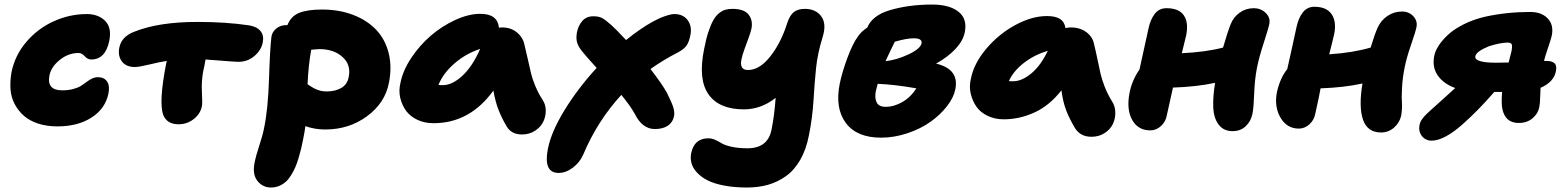

<svg xmlns="http://www.w3.org/2000/svg" viewBox="-20 -567 6924 848"><path d="M233.9 -8.8Q186.5 -8.8 148.4 -21.2Q110.4 -33.7 85.4 -55.7Q60.5 -77.6 44.7 -107.7Q28.8 -137.7 26.4 -173.1Q23.9 -208.5 30.8 -248Q45.9 -322.8 96.2 -381.8Q146.5 -440.9 217 -472.9Q287.6 -504.9 363.8 -504.9Q413.6 -504.9 443.8 -475.3Q474.1 -445.8 462.9 -388.2Q446.3 -304.2 382.8 -304.2Q367.2 -304.2 354.2 -318.6Q341.3 -333 327.1 -333Q281.7 -333 243.7 -302.2Q205.6 -271.5 198.2 -232.9Q186 -168 254.9 -168Q282.7 -168 304.4 -174.1Q326.2 -180.2 339.1 -188.7Q352.1 -197.3 363 -205.6Q374 -213.9 386.5 -220Q398.9 -226.1 413.1 -226.1Q439.5 -226.1 452.6 -207.5Q465.8 -189 459 -153.8Q444.8 -86.4 384 -47.6Q323.2 -8.8 233.9 -8.8Z M575.7 -271Q537.1 -271 518.6 -295.4Q500 -319.8 506.8 -356Q516.6 -405.8 572.8 -426.8Q680.7 -470.2 852.5 -470.2Q977.1 -470.2 1079.6 -455.1Q1113.8 -449.7 1130.1 -430.4Q1146.5 -411.1 1140.6 -379.9Q1134.3 -346.2 1104.2 -320.1Q1074.2 -293.9 1032.7 -293.9Q1021.5 -293.9 999.5 -295.7Q977.5 -297.4 944.6 -300Q911.6 -302.7 887.7 -304.2Q882.8 -273.4 877.4 -252Q869.1 -208.5 871.8 -159.2Q874.5 -109.9 871.6 -97.2Q864.7 -63.5 835.2 -40.8Q805.7 -18.1 768.6 -18.1Q717.3 -18.1 700.7 -60.1Q680.7 -116.7 713.9 -286.1L716.8 -297.9Q686 -293.5 640.1 -282.2Q594.2 -271 575.7 -271Z M1176.8 261.2Q1140.6 261.2 1117.2 232.2Q1093.8 203.1 1104.5 150.9Q1110.8 119.1 1125.5 75Q1140.1 30.8 1146.5 -2Q1164.1 -86.9 1168.2 -219.7Q1172.4 -352.5 1178.7 -403.8Q1181.6 -425.8 1200 -440.9Q1218.3 -456.1 1244.6 -456.1H1249.5Q1264.6 -495.1 1301 -510Q1337.4 -524.9 1402.3 -524.9Q1477.5 -524.9 1539.1 -501.5Q1600.6 -478 1640.6 -436.3Q1680.7 -394.5 1696.3 -333.7Q1711.9 -272.9 1697.8 -201.2Q1680.7 -112.3 1601.1 -53.7Q1521.5 4.9 1416.5 4.9Q1370.1 4.9 1328.6 -9.8Q1326.2 12.2 1319.3 45.9Q1314.5 70.8 1310.1 89.1Q1305.7 107.4 1298.6 131.3Q1291.5 155.3 1283.9 172.4Q1276.4 189.5 1265.4 207.3Q1254.4 225.1 1241.9 236.1Q1229.5 247.1 1212.9 254.2Q1196.3 261.2 1176.8 261.2ZM1390.6 -350.1Q1383.8 -350.1 1371.3 -348.9Q1358.9 -347.7 1354.5 -347.2Q1341.8 -276.4 1338.4 -194.8Q1339.4 -193.8 1346.4 -189.5Q1353.5 -185.1 1355.5 -183.8Q1357.4 -182.6 1364 -178.7Q1370.6 -174.8 1374 -173.6Q1377.4 -172.4 1384 -169.7Q1390.6 -167 1395.8 -166Q1400.9 -165 1407.7 -164.1Q1414.6 -163.1 1421.4 -163.1Q1461.9 -163.1 1488.5 -179.2Q1515.1 -195.3 1520.5 -229Q1530.8 -281.2 1492.4 -315.7Q1454.1 -350.1 1390.6 -350.1Z M1894.5 -22.9Q1855 -22.9 1823.5 -37.8Q1792 -52.7 1773.9 -77.1Q1755.9 -101.6 1748 -133.8Q1740.2 -166 1748.5 -200.2Q1759.3 -255.4 1796.6 -311.5Q1834 -367.7 1883.3 -409.9Q1932.6 -452.1 1991.2 -479Q2049.8 -505.9 2101.6 -505.9Q2177.7 -505.9 2183.6 -444.8Q2188.5 -445.8 2197.3 -445.8Q2236.8 -445.8 2263.4 -423.6Q2290 -401.4 2296.4 -369.1Q2302.7 -344.2 2311.5 -304.4Q2320.3 -264.6 2325.7 -241.9Q2331.1 -219.2 2344.2 -187.3Q2357.4 -155.3 2376.5 -126Q2390.1 -105.5 2390.4 -78.9Q2390.6 -52.2 2379.2 -28.8Q2367.7 -5.4 2342.8 10.7Q2317.9 26.9 2285.2 26.9Q2239.3 26.9 2218.3 -7.8Q2194.8 -47.4 2181.2 -83.3Q2167.5 -119.1 2159.2 -167Q2055.2 -22.9 1894.5 -22.9ZM1935.5 -190.9Q1977.5 -190.9 2022.5 -232.7Q2067.4 -274.4 2100.6 -351.1Q2037.1 -330.1 1987.3 -286.9Q1937.5 -243.7 1916.5 -191.9Q1922.4 -190.9 1935.5 -190.9Z M2447.3 196.8Q2378.9 196.8 2399.9 89.8Q2414.6 15.6 2472.9 -79.8Q2531.2 -175.3 2615.2 -267.1Q2607.9 -275.4 2595 -289.6Q2582 -303.7 2573 -314.2Q2564 -324.7 2557.1 -333Q2536.6 -356.4 2529.8 -376.2Q2522.9 -396 2528.3 -424.8Q2534.2 -454.1 2552 -474.6Q2569.8 -495.1 2601.1 -495.1Q2624.5 -495.1 2638.9 -487.5Q2653.3 -480 2680.2 -456.1Q2700.2 -438.5 2745.1 -390.1Q2806.2 -439.5 2860.8 -470.2Q2889.6 -486.3 2916.7 -495.6Q2943.8 -504.9 2958 -504.9Q2998 -504.9 3017.6 -477.3Q3037.1 -449.7 3029.3 -412.1Q3022.9 -379.4 3011.2 -364.3Q2999.5 -349.1 2975.1 -335.9Q2909.2 -302.2 2853 -262.2Q2905.8 -193.8 2926.3 -155.8Q2948.2 -111.8 2954.1 -91.3Q2960 -70.8 2957 -54.2Q2951.7 -26.9 2929.9 -12Q2908.2 2.9 2872.1 2.9Q2817.4 2.9 2784.2 -63Q2763.2 -101.1 2724.1 -147.9Q2618.2 -32.2 2556.2 115.2Q2541 150.4 2510 173.6Q2479 196.8 2447.3 196.8Z M3278.8 261.2Q3222.2 261.2 3177.2 252.4Q3132.3 243.7 3103.8 228.8Q3075.2 213.9 3057.4 194.1Q3039.6 174.3 3033.9 153.1Q3028.3 131.8 3032.7 109.9Q3045.9 43.9 3108.9 43.9Q3123.5 43.9 3138.9 50.8Q3154.3 57.6 3167.5 65.9Q3180.7 74.2 3210.7 81.1Q3240.7 87.9 3281.7 87.9Q3371.6 87.9 3387.7 4.9Q3399.9 -53.7 3405.8 -134.8Q3341.3 -84 3265.6 -84Q3156.2 -84 3109.4 -150.1Q3062.5 -216.3 3089.8 -350.1Q3098.1 -394 3108.6 -425.8Q3119.1 -457.5 3130.1 -477.1Q3141.1 -496.6 3155 -508.1Q3168.9 -519.5 3182.9 -523.7Q3196.8 -527.8 3214.8 -527.8Q3266.6 -527.8 3286.4 -502.4Q3306.2 -477.1 3298.8 -439.9Q3295.4 -424.3 3285.4 -397Q3275.4 -369.6 3267.3 -347.7Q3259.3 -325.7 3254.6 -304Q3250 -282.2 3256.8 -270Q3263.7 -257.8 3283.7 -257.8Q3335 -257.8 3382.3 -318.1Q3429.7 -378.4 3457.5 -466.8Q3468.3 -499 3485.8 -513.4Q3503.4 -527.8 3534.7 -527.8Q3582.5 -527.8 3606.9 -495.4Q3631.3 -462.9 3613.8 -404.8Q3590.8 -331.5 3584.2 -266.1Q3577.6 -200.7 3573 -123.8Q3568.4 -46.9 3552.7 30.8Q3540.5 93.8 3514.2 139.4Q3487.8 185.1 3450.9 211.2Q3414.1 237.3 3371.6 249.3Q3329.1 261.2 3278.8 261.2Z M3871.1 41Q3764.2 41 3715.8 -23.9Q3667.5 -88.9 3688.5 -195.8Q3699.2 -248 3722.4 -310.8Q3745.6 -373.5 3769 -405.8Q3783.2 -427.2 3811 -445.8Q3820.3 -470.7 3845.7 -490.7Q3871.1 -510.7 3910.2 -522Q3994.1 -546.9 4096.2 -546.9Q4172.9 -546.9 4212.9 -515.6Q4252.9 -484.4 4241.2 -424.8Q4233.9 -387.2 4200.4 -351.3Q4167 -315.4 4114.3 -286.1Q4217.8 -261.7 4199.2 -171.9Q4191.9 -135.7 4162.4 -97.7Q4132.8 -59.6 4089.4 -28.8Q4045.9 2 3987.8 21.5Q3929.7 41 3871.1 41ZM4016.1 -397.9Q3984.4 -397.9 3932.1 -382.8Q3929.7 -377.9 3914.8 -347.4Q3899.9 -316.9 3891.1 -296.9Q3940.4 -302.2 3992.9 -326.9Q4045.4 -351.6 4050.3 -376Q4052.2 -386.7 4043.5 -392.3Q4034.7 -397.9 4016.1 -397.9ZM3848.1 -164.1Q3842.3 -133.8 3852.1 -114.5Q3861.8 -95.2 3891.1 -95.2Q3928.7 -95.2 3965.6 -116.5Q4002.4 -137.7 4027.3 -176.8Q3931.2 -193.8 3856.4 -196.8Q3848.6 -166.5 3848.1 -164.1Z M4413.1 -40Q4374 -40 4342.3 -55.2Q4310.5 -70.3 4293 -95.2Q4275.4 -120.1 4267.6 -152.3Q4259.8 -184.6 4268.1 -219.2Q4281.2 -286.6 4335.7 -351.3Q4390.1 -416 4463.6 -456.1Q4537.1 -496.1 4604 -496.1Q4641.6 -496.1 4661.6 -483.4Q4681.6 -470.7 4686 -442.9Q4697.8 -445.8 4709 -445.8Q4750.5 -445.8 4778.3 -424.8Q4806.2 -403.8 4812 -372.1Q4818.8 -345.7 4827.1 -305.2Q4835.4 -264.6 4840.8 -241Q4846.2 -217.3 4859.1 -183.8Q4872.1 -150.4 4891.1 -120.1Q4905.8 -97.7 4906 -69.8Q4906.2 -42 4894.8 -18.6Q4883.3 4.9 4858.4 21Q4833.5 37.1 4800.8 37.1Q4752 37.1 4728 -1Q4702.6 -43.9 4688.7 -80.3Q4674.8 -116.7 4668 -168Q4614.7 -100.1 4548.6 -70.1Q4482.4 -40 4413.1 -40ZM4454.1 -208Q4493.2 -208 4535.2 -242.9Q4577.1 -277.8 4607.9 -342.8Q4547.9 -324.7 4501.7 -288.8Q4455.6 -252.9 4436 -209Q4440.9 -208 4454.1 -208Z M5060.5 8.8Q5006.3 8.8 4980.5 -37.4Q4954.6 -83.5 4968.8 -157.2Q4980 -213.4 5012.7 -259.8Q5043.9 -399.4 5052.7 -441.9Q5061 -481 5080.3 -505.9Q5099.6 -530.8 5131.8 -530.8Q5187 -530.8 5208.7 -499Q5230.5 -467.3 5218.8 -410.2Q5217.8 -405.8 5199.7 -332Q5305.7 -336.9 5381.8 -356.9Q5401.9 -426.3 5415.5 -460Q5427.7 -491.7 5455.3 -511.2Q5482.9 -530.8 5517.6 -530.8Q5548.3 -530.8 5569.8 -510.3Q5591.3 -489.7 5586.4 -462.9Q5583 -443.4 5562.3 -380.1Q5541.5 -316.9 5531.7 -268.1Q5521.5 -216.3 5519.3 -153.3Q5517.1 -90.3 5511.7 -64.9Q5505.4 -32.2 5482.4 -10Q5459.5 12.2 5423.8 12.2Q5384.3 12.2 5362.5 -16.4Q5340.8 -44.9 5338.6 -92.3Q5336.4 -139.6 5346.7 -201.2Q5265.1 -183.6 5160.6 -180.2Q5157.7 -167 5148.9 -127.7Q5140.1 -88.4 5133.8 -59.1Q5128.9 -29.8 5107.9 -10.5Q5086.9 8.8 5060.5 8.8Z M5716.3 1Q5664.1 1 5635.7 -47.1Q5607.4 -95.2 5619.6 -159.2Q5633.3 -221.7 5665.5 -262.2Q5669.4 -281.2 5684.8 -348.9Q5700.2 -416.5 5706.5 -448.2Q5714.8 -487.3 5734.1 -512.2Q5753.4 -537.1 5785.6 -537.1Q5838.4 -537.1 5861.1 -504.6Q5883.8 -472.2 5872.6 -416Q5869.6 -401.4 5861.1 -368.4Q5852.5 -335.4 5850.6 -327.1Q5955.1 -334 6033.7 -356.9Q6051.3 -415.5 6064.5 -444.8Q6079.6 -477.5 6108.4 -496.8Q6137.2 -516.1 6172.4 -516.1Q6202.6 -516.1 6221.9 -495.6Q6241.2 -475.1 6236.3 -448.2Q6232.9 -429.7 6212.2 -369.4Q6191.4 -309.1 6183.6 -268.1Q6174.3 -221.2 6172.1 -177Q6169.9 -132.8 6171.9 -111.1Q6173.8 -89.4 6168.5 -56.2Q6162.1 -25.9 6137.5 -3.9Q6112.8 18.1 6079.6 18.1Q6019 18.1 5999.8 -39.1Q5980.5 -96.2 5997.6 -198.2Q5914.6 -180.2 5812.5 -176.8Q5806.2 -140.1 5789.6 -66.9Q5784.7 -37.6 5763.7 -18.3Q5742.7 1 5716.3 1Z M6249.5 -15.1Q6251 -21.5 6253.2 -27.3Q6255.4 -33.2 6260.5 -40Q6265.6 -46.9 6269 -51.3Q6272.5 -55.7 6281 -63.7Q6289.6 -71.8 6293.5 -75.4Q6297.4 -79.1 6308.8 -89.4Q6320.3 -99.6 6324.2 -103Q6330.6 -108.9 6359.9 -135.3Q6389.2 -161.6 6407.2 -178.2Q6356 -196.8 6330.3 -233.4Q6304.7 -270 6314.5 -319.8Q6318.4 -340.8 6333.5 -364.5Q6348.6 -388.2 6374.8 -412.8Q6400.9 -437.5 6443.8 -459.2Q6486.8 -481 6539.1 -493.2Q6634.8 -514.2 6738.3 -514.2Q6788.6 -514.2 6815.9 -485.4Q6843.3 -456.5 6833.5 -409.2Q6830.1 -393.1 6817.1 -355.7Q6804.2 -318.4 6799.3 -297.9H6811Q6834 -297.9 6845.5 -287.8Q6856.9 -277.8 6852.1 -252.9Q6842.8 -204.6 6784.2 -179.2Q6783.7 -171.4 6783.2 -156.2Q6782.7 -141.1 6782.2 -134.8Q6782.2 -111.8 6778.3 -92.8Q6772.9 -64.9 6748.5 -44.4Q6724.1 -23.9 6687.5 -23.9Q6627.9 -23.9 6615.2 -86.9Q6610.4 -110.8 6614.3 -161.1H6580.1Q6541.5 -117.2 6508.5 -83.5Q6475.6 -49.8 6437.5 -16.1Q6399.4 17.6 6365 35.9Q6330.6 54.2 6303.2 54.2Q6275.9 54.2 6260 33.7Q6244.1 13.2 6249.5 -15.1ZM6496.1 -318.8Q6493.2 -304.2 6517.1 -297.1Q6541 -290 6586.4 -290Q6621.1 -290 6643.1 -291Q6651.9 -323.7 6655.3 -338.9Q6660.2 -361.8 6657 -370.4Q6653.8 -378.9 6639.2 -378.9Q6607.4 -378.9 6556.2 -362.8Q6500 -339.8 6496.1 -318.8Z"/></svg>

Font: Shantell Sans Irregular
Style: Italic
Weight: 800
Italic angle: -11.31°
Designer: Stephen Nixon, Anya Danilova, Shantell Martin
Foundry: Arrow Type
Version: Version 1.006;[9816181b4]